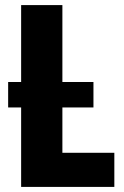

<svg xmlns="http://www.w3.org/2000/svg" viewBox="-20 -734 488 754"><path d="M12 -312V-412H347V-312ZM63 0V-714H225V-134H429V0Z"/></svg>

Font: Noto Sans Display Condensed ExtraBold
Style: Regular
Weight: 800
Width: 3
Designer: Monotype Design Team
Foundry: Monotype Imaging Inc.
Version: Version 2.003